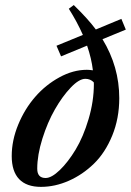

<svg xmlns="http://www.w3.org/2000/svg" viewBox="-20 -728 518 760"><path d="M142.1 11.7Q85 11.7 55.7 -19Q26.4 -49.8 26.4 -110.4Q26.4 -172.4 52.2 -234.9Q78.1 -297.4 119.4 -344.7Q160.6 -392.1 215.1 -421.9Q269.5 -451.7 323.7 -451.7Q333 -451.7 347.7 -449.7Q342.3 -496.1 324.7 -547.4L221.7 -504.9L203.6 -546.9L308.1 -589.8Q285.2 -641.6 252.4 -693.4L272 -708Q329.1 -652.3 359.4 -611.3L460.4 -653.3L478 -610.8L385.7 -572.8Q452.1 -463.9 452.1 -339.4Q452.1 -259.3 424.3 -191.4Q396.5 -123.5 351.8 -80.1Q307.1 -36.6 252.4 -12.5Q197.8 11.7 142.1 11.7ZM127.4 -60.1Q127.4 -23.4 160.6 -23.4Q184.1 -23.4 216.8 -54.9Q249.5 -86.4 279.5 -136.2Q309.6 -186 330.6 -256.6Q351.6 -327.1 351.6 -396Q351.6 -397 351.3 -399.2Q351.1 -401.4 351.1 -402.3Q337.4 -416 317.9 -416Q293 -416 259.8 -381.1Q226.6 -346.2 197.3 -294.9Q168 -243.7 147.7 -179Q127.4 -114.3 127.4 -60.1Z"/></svg>

Font: Elstob 10pt SemiBold
Style: Italic
Weight: 600
Italic angle: -20°
Designer: Peter S. Baker
Version: Version 1.015